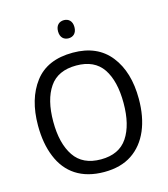

<svg xmlns="http://www.w3.org/2000/svg" viewBox="-133 -1030 1001 1143"><g transform="rotate(-15 367.5 -458.0)"><path d="M678.2 -357.9C678.2 -468.8 651.9 -557.6 599.1 -624.5C546.4 -691.4 469.7 -725.1 369.1 -725.1C263.7 -725.1 185.5 -691.4 134.3 -624C83 -556.6 57.1 -468.3 57.1 -358.9C57.1 -285.2 68.4 -220.2 91.3 -165C136.2 -54.2 228 9.8 368.2 9.8C436 9.8 493.2 -5.4 539.1 -36.1C630.9 -97.2 678.2 -211.4 678.2 -357.9ZM150.9 -357.9C150.9 -448.2 168.5 -518.6 203.6 -569.8C238.3 -620.6 293.5 -646 369.1 -646C443.8 -646 498 -620.6 532.7 -569.8C566.9 -518.6 584 -448.2 584 -357.9C584 -268.1 566.9 -197.3 532.2 -145.5C497.6 -93.8 442.9 -67.9 368.2 -67.9C293.5 -67.9 238.3 -93.8 203.6 -145.5C168.5 -197.3 150.9 -268.1 150.9 -357.9ZM368.2 -925.8C340.3 -925.8 317.4 -908.7 317.4 -870.1C317.4 -831.1 340.3 -814 368.2 -814C395 -814 418.5 -831.1 418.5 -870.1C418.5 -908.7 395 -925.8 368.2 -925.8Z"/></g></svg>

Font: Avrile Sans
Style: Regular
Weight: 400
Designer: Monotype Design Team, Google (font), Stefan Peev (BGR Cyrillic), Cristiano Sobral (main changes)
Foundry: The Avrile Sans Project Authors
Version: Version 3.110